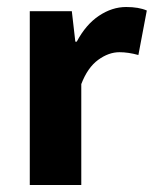

<svg xmlns="http://www.w3.org/2000/svg" viewBox="-20 -528 439 548"><path d="M65 0V-496H185L195 -409H199Q225 -458 262.5 -483Q300 -508 340 -508Q376 -508 399 -498L375 -371Q346 -379 321 -379Q290 -379 260 -357Q230 -335 212 -288V0Z"/></svg>

Font: Toshiba Sans
Style: Bold
Weight: 700
Designer: Paul D. Hunt
Foundry: Toshiba Corporation
Version: Version 2.020;PS 2.0;hotconv 1.0.86;makeotf.lib2.5.63406